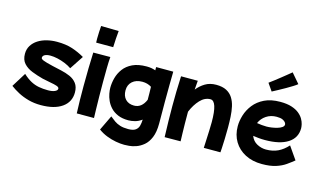

<svg xmlns="http://www.w3.org/2000/svg" viewBox="-118 -1244 3149 1873"><g transform="rotate(15 1456.0 -308.0)"><path d="M342 83Q274 83 216 67Q158 51 111 26Q64 1 27 -27L117 -172Q159 -133 198 -112Q237 -91 279.5 -83Q322 -75 372 -75Q415 -75 441 -86.5Q467 -98 467 -116Q467 -131 442 -139.5Q417 -148 378 -154.5Q339 -161 296 -171Q235 -187 182 -208Q129 -229 96.5 -265Q64 -301 64 -361Q64 -409 87 -445.5Q110 -482 148.5 -506.5Q187 -531 236 -543Q285 -555 337 -555Q427 -555 492.5 -533.5Q558 -512 618 -477L527 -339Q497 -360 458.5 -375.5Q420 -391 381.5 -399.5Q343 -408 310 -408Q274 -408 253.5 -397Q233 -386 233 -366Q233 -354 258.5 -343.5Q284 -333 356 -316Q399 -306 447 -295.5Q495 -285 537.5 -266.5Q580 -248 606.5 -213.5Q633 -179 633 -122Q633 -26 556 28.5Q479 83 342 83Z M707 -646Q707 -655 706.5 -664.5Q706 -674 706 -686Q706 -718 708 -754Q710 -790 712 -815L890 -812Q887 -778 883.5 -735Q880 -692 879 -646ZM703 70Q700 8 699 -62.5Q698 -133 698 -204Q698 -297 700 -385Q702 -473 705 -545L877 -546Q873 -500 872 -432.5Q871 -365 871 -291Q871 -218 872 -147Q873 -76 874.5 -18.5Q876 39 877 70Z M1206 5Q1143 5 1099 -14Q1055 -33 1026.5 -63.5Q998 -94 982 -129.5Q966 -165 960 -198.5Q954 -232 954 -257Q954 -305 967.5 -356Q981 -407 1013.5 -451Q1046 -495 1102.5 -522Q1159 -549 1245 -549Q1271 -549 1293 -545Q1315 -541 1334 -534V-567H1507Q1506 -507 1505 -431.5Q1504 -356 1504 -261Q1504 -212 1504.5 -158.5Q1505 -105 1505 -42Q1505 44 1482 99Q1459 154 1423 184Q1387 214 1348.5 227.5Q1310 241 1277.5 243.5Q1245 246 1229 246Q1190 246 1143 237.5Q1096 229 1049 210.5Q1002 192 963 163L1036 11Q1061 32 1086 49.5Q1111 67 1144 77.5Q1177 88 1226 88Q1276 88 1300 70.5Q1324 53 1331.5 24.5Q1339 -4 1340 -38Q1306 -13 1271 -4Q1236 5 1206 5ZM1104 -271Q1104 -214 1135.5 -181Q1167 -148 1222 -148Q1299 -148 1337 -237Q1337 -269 1336.5 -302.5Q1336 -336 1335 -368Q1295 -394 1243 -394Q1179 -394 1141.5 -360.5Q1104 -327 1104 -271Z M1591 72Q1588 -16 1586.5 -91Q1585 -166 1585 -239Q1585 -312 1586.5 -385.5Q1588 -459 1592 -543H1761Q1757 -498 1754 -452Q1788 -495 1835 -523.5Q1882 -552 1946 -552Q2009 -552 2049.5 -531Q2090 -510 2113.5 -473Q2137 -436 2147.5 -388.5Q2158 -341 2161 -286.5Q2164 -232 2164 -177Q2164 -117 2162 -62Q2160 -7 2158 30Q2156 67 2155 74H1987Q1989 33 1991 -13.5Q1993 -60 1995 -105.5Q1997 -151 1997 -188Q1997 -401 1928 -401Q1871 -401 1824.5 -351.5Q1778 -302 1747 -227Q1747 -217 1747 -207Q1747 -159 1747.5 -107.5Q1748 -56 1749.5 -9.5Q1751 37 1752 71Z M2574 80Q2478 80 2405.5 42.5Q2333 5 2292.5 -62Q2252 -129 2252 -217Q2252 -270 2270 -328.5Q2288 -387 2328 -438Q2368 -489 2433.5 -521Q2499 -553 2593 -553Q2661 -553 2707.5 -538Q2754 -523 2783.5 -499Q2813 -475 2828.5 -448Q2844 -421 2849.5 -396.5Q2855 -372 2855 -356Q2855 -259 2773.5 -206.5Q2692 -154 2543 -154Q2509 -154 2478.5 -157Q2448 -160 2422 -164Q2441 -114 2485 -90.5Q2529 -67 2576 -67Q2644 -67 2696 -91.5Q2748 -116 2794 -167L2883 -39Q2851 -13 2811.5 15Q2772 43 2715 61.5Q2658 80 2574 80ZM2596 -403Q2537 -403 2492 -373Q2447 -343 2426 -294Q2451 -290 2475.5 -287.5Q2500 -285 2524 -285Q2546 -285 2574.5 -289Q2603 -293 2630.5 -301Q2658 -309 2676 -321.5Q2694 -334 2694 -351Q2694 -359 2686 -371Q2678 -383 2657 -393Q2636 -403 2596 -403ZM2484 -628 2432 -703Q2455 -720 2484 -742Q2513 -764 2542 -787.5Q2571 -811 2595.5 -830.5Q2620 -850 2634 -862L2717 -765Q2702 -752 2673.5 -734.5Q2645 -717 2610.5 -697Q2576 -677 2543 -659.5Q2510 -642 2484 -628Z"/></g></svg>

Font: KN Bobohei
Style: Bold
Weight: 700
Designer: Kingnam Type Foundry
Version: Version 1.710;March 18, 2023